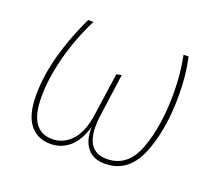

<svg xmlns="http://www.w3.org/2000/svg" viewBox="-95 -647 882 785"><g transform="rotate(20 346.0 -254.5)"><path d="M69 -158Q69 -242 94.5 -334.5Q120 -427 164 -519H187Q141 -427 116.5 -333Q92 -239 92 -158Q92 -11 192 -11Q240 -11 275.5 -49Q311 -87 322 -167L348 -350L370 -354L344 -164Q341 -142 341 -121Q341 -11 429 -11Q520 -11 557.5 -112.5Q595 -214 595 -356Q595 -444 579 -519H601Q618 -443 618 -356Q618 -202 573.5 -96Q529 10 428 10Q376 10 350.5 -23.5Q325 -57 327 -114Q310 -52 274.5 -21Q239 10 191 10Q135 10 102 -31Q69 -72 69 -158Z"/></g></svg>

Font: Fira Sans Condensed Thin
Style: Italic
Weight: 250
Width: 3
Italic angle: -8°
Designer: Carrois Corporate & Edenspiekermann AG
Foundry: Carrois Corporate GbR & Edenspiekermann AG
Version: Version 4.203